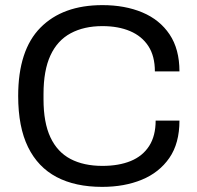

<svg xmlns="http://www.w3.org/2000/svg" viewBox="-20 -718 768 750"><path d="M379 12Q274 12 201 -26.5Q128 -65 89.5 -143.5Q51 -222 51 -343Q51 -522 138 -610Q225 -698 380 -698Q468 -698 536 -669.5Q604 -641 642.5 -583.5Q681 -526 681 -439H585Q585 -499 559.5 -538Q534 -577 488 -596.5Q442 -616 380 -616Q308 -616 256 -588Q204 -560 177 -501.5Q150 -443 150 -351V-330Q150 -239 177 -181.5Q204 -124 255.5 -97Q307 -70 380 -70Q444 -70 490.5 -89Q537 -108 562.5 -147.5Q588 -187 588 -247H681Q681 -158 641.5 -101Q602 -44 534 -16Q466 12 379 12Z"/></svg>

Font: Archivo SemiBold
Style: Regular
Weight: 400
Version: Version 2.001